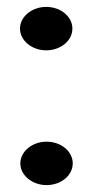

<svg xmlns="http://www.w3.org/2000/svg" viewBox="-20 -530 279 557"><path d="M114 -384C156 -384 190 -412 190 -447C190 -482 156 -510 114 -510C73 -510 38 -482 38 -447C38 -412 73 -384 114 -384ZM115 7C157 7 191 -21 191 -56C191 -91 157 -119 115 -119C74 -119 39 -91 39 -56C39 -21 74 7 115 7Z"/></svg>

Font: Coconat Demi
Style: Regular
Weight: 400
Designer: Sara Lavazza
Foundry: Collletttivo
Version: Version 1.000;Glyphs 3.2 (3217)